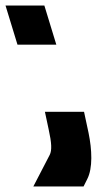

<svg xmlns="http://www.w3.org/2000/svg" viewBox="-166 -534 361 692"><path d="M9.5 -67 -4.1 -131H136.9L153.2 -55C165.5 5 169 72 148.2 112L135.2 138H-45.8L13.3 24C21.4 8 20.2 -19 9.5 -67ZM-124.7 -444 -146.1 -514H-6.1L15.3 -444L15.6 -443L37 -373H-103L-124.4 -443Z"/></svg>

Font: Nordica Plus
Style: NordicaClassicRgOpObl
Weight: 500
Version: Version 1.01